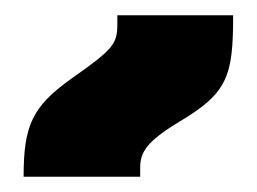

<svg xmlns="http://www.w3.org/2000/svg" viewBox="-20 -835 337 252"><path d="M11 -603H164V-615C164 -635 172 -649 215 -675C279 -713 286 -735 286 -815H134V-803C134 -777 128 -770 74 -732C22 -695 11 -670 11 -603Z"/></svg>

Font: Noto Sans Armenian SemiCondensed Black
Style: Regular
Weight: 900
Width: 4
Designer: Monotype Design Team
Foundry: Monotype Imaging Inc.
Version: Version 2.008